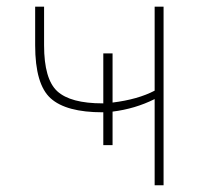

<svg xmlns="http://www.w3.org/2000/svg" viewBox="-20 -548 588 568"><path d="M437.5 -528.3H463.9V0H437.5V-254.9Q379.9 -226.1 313 -217.8V-118.7H285.6V-215.8Q284.7 -215.8 283.7 -215.8Q175.8 -215.8 129.9 -257.1Q84 -298.3 84 -414.1V-528.3H110.4V-414.1Q110.4 -314 149.4 -278.1Q188.5 -242.2 283.7 -242.2Q284.7 -242.2 285.6 -242.2V-390.1H313V-244.6Q388.2 -253.9 437.5 -279.8Z"/></svg>

Font: Roboto-Thin
Style: Regular
Weight: 250
Designer: Google
Version: Version 1.100141; 2013; ttfautohint (v0.94.14-c901) -l 8 -r 